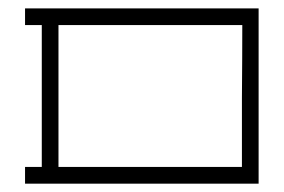

<svg xmlns="http://www.w3.org/2000/svg" viewBox="-20 -440 680 460"><path d="M40 -419.9Q190.4 -419.9 349.6 -419.9Q509.8 -419.9 599.6 -419.9Q599.6 -330.1 599.6 -200.2Q599.6 -70.3 599.6 0Q500 0 325.2 0Q151.4 0 40 0Q40 -13.7 40 -40Q49.8 -40 59.6 -40Q70.3 -40 80.1 -40Q80.1 -70.3 80.1 -134.8Q80.1 -200.2 80.1 -379.9Q75.2 -379.9 67.4 -379.9Q59.6 -379.9 40 -379.9Q40 -389.6 40 -394.5Q40 -400.4 40 -419.9ZM120.1 -379.9Q120.1 -294.9 120.1 -40Q200.2 -40 299.8 -40Q400.4 -40 559.6 -40Q559.6 -99.6 559.6 -205.1Q560.5 -309.6 560.5 -379.9Q290 -379.9 210 -379.9Q129.9 -379.9 120.1 -379.9Z"/></svg>

Font: Cataluna 
Style: Lite
Weight: 400
Version: Version 1.0